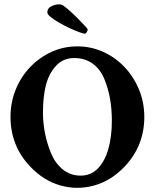

<svg xmlns="http://www.w3.org/2000/svg" viewBox="-20 -869 727 901"><path d="M122.1 -86.9Q29.3 -184.6 29.3 -320.3Q29.3 -388.7 53.7 -448.7Q78.1 -508.8 121.6 -554.2Q165 -599.6 221.7 -625.5Q278.3 -651.4 342.8 -651.4Q407.2 -651.4 464.4 -625.5Q521.5 -599.6 564.5 -554.2Q607.4 -508.8 632.3 -448.7Q657.2 -388.7 657.2 -320.3Q657.2 -184.6 564.5 -86.9Q501 -20.5 421.9 1.5Q342.8 23.4 264.2 1.5Q185.5 -20.5 122.1 -86.9ZM358.4 -44.9Q407.2 -44.9 439.9 -79.1Q472.7 -113.3 488.8 -171.4Q504.9 -229.5 504.9 -301.8Q504.9 -355.5 496.6 -404.3Q488.3 -453.1 469.7 -498Q451.2 -543.9 415 -570.3Q378.9 -596.7 328.1 -596.7Q276.4 -596.7 242.2 -559.6Q208 -521.5 194.8 -466.8Q181.6 -412.1 181.6 -341.8Q181.6 -242.2 219.7 -149.4Q239.3 -102.5 274.9 -73.7Q310.5 -44.9 358.4 -44.9ZM377.9 -710.9Q371.1 -710.9 351.1 -718.3Q331.1 -725.6 306.2 -737.3Q281.2 -749 257.3 -762.7Q233.4 -776.4 217.8 -789.1Q202.1 -801.8 202.1 -811.5Q202.1 -830.1 220.7 -839.4Q239.3 -848.6 256.8 -848.6Q267.6 -848.6 274.4 -844.7Q291 -833 311 -814.9Q331.1 -796.9 349.1 -778.3Q367.2 -759.8 379.4 -746.6Q391.6 -733.4 391.6 -730.5Q391.6 -725.6 387.2 -718.3Q382.8 -710.9 377.9 -710.9Z"/></svg>

Font: Crimson Text Bold
Style: Bold
Weight: 700
Designer: Sebastian Kosch
Foundry: Sebastian Kosch
Version: Version 1.10 July 1, 2025